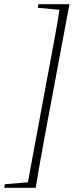

<svg xmlns="http://www.w3.org/2000/svg" viewBox="-49 -735 357 915"><path d="M282 -715 177 -154Q167 -101 157 -45.5Q147 10 137.5 63Q128 116 121 160H79L182 -395Q192 -448 202.5 -504.5Q213 -561 222.5 -615Q232 -669 239 -715ZM265 -715 260 -687H247L131 -698L134 -715ZM107 133 102 160H-29L-26 143L93 133Z"/></svg>

Font: Source Serif 4 48pt Light
Style: Italic
Weight: 300
Italic angle: -12°
Designer: Frank Grießhammer
Foundry: Adobe Systems Incorporated
Version: Version 4.004;hotconv 1.0.116;makeotfexe 2.5.65601